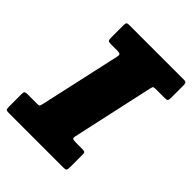

<svg xmlns="http://www.w3.org/2000/svg" viewBox="-241 -864 977 977"><g transform="rotate(45 248.0 -375.0)"><path d="M-27.5 -22.5V-115Q-27.5 -129 -22.5 -132Q-17.5 -135 -3.5 -135H63Q77 -135 79.5 -139Q82 -143 85 -156L181.5 -591.5Q184.5 -605.5 180.8 -610.2Q177 -615 161.5 -615H115.5Q100.5 -615 96 -619Q91.5 -623 91.5 -639V-727Q91.5 -741.5 95 -745.8Q98.5 -750 112.5 -750H502.5Q517.5 -750 520.8 -745Q524 -740 524 -726V-639.5Q524 -623 519.8 -619Q515.5 -615 500 -615H436.5Q422 -615 419.8 -611Q417.5 -607 414.5 -595L318.5 -157.5Q315 -142 320 -138.5Q325 -135 343 -135H387Q400 -135 405 -132.2Q410 -129.5 410 -117V-25.5Q410 -8 405.8 -4Q401.5 0 385 0H-5Q-19.5 0 -23.5 -3.8Q-27.5 -7.5 -27.5 -22.5Z"/></g></svg>

Font: Besley* Narrow Fatface
Style: Italic
Weight: 900
Width: 4
Italic angle: -13°
Designer: Owen Earl
Foundry: indestructible type*
Version: Version 3.000; ttfautohint (v1.8.3)